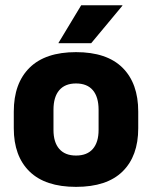

<svg xmlns="http://www.w3.org/2000/svg" viewBox="-20 -707 587 741"><path d="M273.4 14.2Q154.7 14.2 93.9 -45.2Q33.2 -104.6 33.2 -211.9V-276.5Q33.2 -385.4 94.1 -445.6Q155 -505.8 273.4 -505.8Q392.2 -505.8 452.9 -445.6Q513.5 -385.4 513.5 -276.5V-211.9Q513.5 -104.6 453 -45.2Q392.6 14.2 273.4 14.2ZM273.4 -106.7Q316.2 -106.7 338.3 -132.3Q360.5 -157.9 360.5 -205.5V-283.2Q360.5 -332.8 338.3 -358.9Q316.2 -384.9 273.4 -384.9Q231 -384.9 208.7 -358.9Q186.4 -332.8 186.4 -283.2V-205.5Q186.4 -157.9 208.7 -132.3Q231 -106.7 273.4 -106.7ZM205.9 -541.7 293.4 -686.8H452.3V-684.9L331.9 -540.2H205.9Z"/></svg>

Font: Anek Devanagari Medium
Style: Regular
Weight: 500
Designer: Kailash Malviya (Devanagari) & Yesha Goshar (Latin)
Foundry: Ek Type
Version: Version 1.003